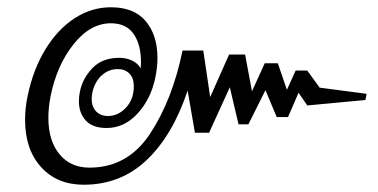

<svg xmlns="http://www.w3.org/2000/svg" viewBox="-20 -535 1039 528"><path d="M49 -205Q49 -239 56 -271Q71 -344 105 -399.5Q139 -455 185.5 -485Q232 -515 285 -515Q349 -515 381 -476.5Q413 -438 413 -376Q413 -350 407 -321Q395 -263 358.5 -223Q322 -183 273 -183Q235 -183 216 -203.5Q197 -224 197 -257Q197 -271 200 -284Q207 -319 234 -347.5Q261 -376 308 -376Q327 -376 343 -368.5Q359 -361 367 -347Q371 -403 350.5 -437Q330 -471 285 -471Q228 -471 182 -413Q136 -355 119 -270Q113 -239 113 -211Q113 -148 143.5 -111Q174 -74 226 -74Q331 -74 392.5 -167Q454 -260 482 -396H539L558 -268L610 -385H654L673 -284L708 -361H744L769 -288L793 -341H825L859 -294L988 -277L985 -260L825 -245L801 -280L772 -213H741L710 -287L663 -193H636L612 -295L555 -170H516L496 -286Q455 -163 383.5 -95Q312 -27 210 -27Q137 -27 93 -75.5Q49 -124 49 -205ZM348 -298Q348 -320 336 -332.5Q324 -345 304 -345Q279 -345 260 -328Q241 -311 234 -281Q232 -269 232 -264Q232 -242 244 -229Q256 -216 277 -216Q305 -216 326.5 -239Q348 -262 348 -298Z"/></svg>

Font: Taviraj Medium
Style: Italic
Weight: 500
Italic angle: -12°
Designer: Katatrad Team
Foundry: CadsonDemak
Version: Version 1.001